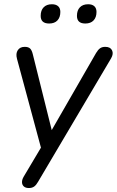

<svg xmlns="http://www.w3.org/2000/svg" viewBox="-20 -719 563 925"><path d="M119.2 186.9Q103.2 186.9 94.7 179.1Q86.2 171.3 86 158.8Q85.8 146.4 94.1 132.2L187.5 -24.9L182.1 10.2L61.8 -435.9Q55 -461.2 65.7 -477.2Q76.3 -493.3 99.2 -493.3Q116.7 -493.3 125.2 -485Q133.7 -476.8 138.5 -455.9L237.6 -58.6H209.8L442.9 -463.7Q452.1 -479.2 461.8 -486.2Q471.5 -493.3 487.1 -493.3Q511.4 -493.3 519.7 -476.7Q528 -460.1 515.3 -438.1L163.4 156.8Q154.7 172.3 144.7 179.6Q134.7 186.9 119.2 186.9ZM390.9 -605.7Q350.7 -605.7 350.7 -642.6Q350.7 -669.2 364.9 -683.8Q379.1 -698.5 404.6 -698.5Q424.3 -698.5 434.6 -688.9Q444.9 -679.3 444.9 -661.6Q444.9 -635.6 430.9 -620.7Q416.9 -605.7 390.9 -605.7ZM216.8 -605.7Q176 -605.7 176 -642.6Q176 -669.2 190.3 -683.8Q204.5 -698.5 230 -698.5Q249.6 -698.5 260.2 -688.9Q270.7 -679.3 270.7 -661.6Q270.7 -635.6 256.8 -620.7Q242.8 -605.7 216.8 -605.7Z"/></svg>

Font: Nunito Variable Extra Light
Style: Italic
Weight: 200
Italic angle: -9°
Designer: Vernon Adams
Foundry: Vernon Adams
Version: Version 3.602